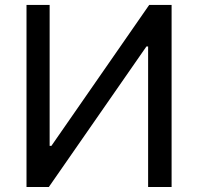

<svg xmlns="http://www.w3.org/2000/svg" viewBox="-20 -747 791 767"><path d="M85.9 -727.3V0H175.1L565 -561.4H571.7V0H665.5V-727.3H576L185.4 -164.4H178.3V-727.3Z"/></svg>

Font: Margiela Sans Text
Style: Regular
Weight: 400
Designer: Stefan Endress, Andreas Faust
Version: Version 1.100;FEAKit 1.0